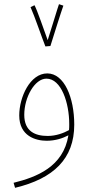

<svg xmlns="http://www.w3.org/2000/svg" viewBox="-20 -668 443 918"><path d="M197 -446 221 -448C234 -490 273 -614 283 -641L262 -648C255 -629 226 -531 208 -476C191 -523 158 -619 145 -643L126 -634C145 -592 181 -486 197 -446ZM52 230C236 186 335 91 335 -72C335 -202 287 -317 206 -317C124 -317 72 -204 72 -116C72 -17 151 5 203 5C245 5 280 -7 307 -21C283 130 154 179 45 206ZM96 -119C96 -203 146 -292 202 -292C273 -292 311 -176 311 -75C311 -65 311 -55 310 -46C285 -32 248 -18 208 -18C148 -18 96 -40 96 -119Z"/></svg>

Font: Noto Sans Arabic UI Cn Th
Style: Regular
Weight: 100
Width: 3
Designer: Monotype Design Team, Nadine Chahine and Nizar Qandah
Foundry: Monotype Imaging Inc.
Version: Version 2.010